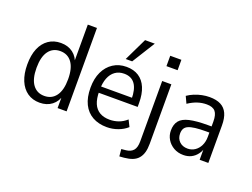

<svg xmlns="http://www.w3.org/2000/svg" viewBox="-134 -1038 1999 1525"><g transform="rotate(20 865.5 -276.0)"><path d="M238.7 8.9Q179.2 8.9 135.3 -21.4Q91.4 -51.8 67.8 -108.7Q44.2 -165.7 44.2 -243.4Q44.2 -323.1 67.5 -378.8Q90.9 -434.6 134.8 -464.9Q178.7 -495.3 238.7 -495.3Q299.4 -495.3 341.4 -463.5Q383.4 -431.8 398.1 -374.4H387.9V-705H465.3V0H389.1V-114.6H398.4Q383.8 -55.8 341.8 -23.4Q299.7 8.9 238.7 8.9ZM255.5 -54.4Q318.7 -54.4 354 -102.6Q389.4 -150.7 389.4 -243.4Q389.4 -336.5 354 -384.7Q318.7 -432.9 255.5 -432.9Q192.8 -432.9 157.7 -384.8Q122.5 -336.8 122.5 -243.4Q122.5 -150.7 157.7 -102.6Q192.8 -54.4 255.5 -54.4Z M807 8.9Q736.8 8.9 685.5 -19.9Q634.2 -48.7 606.7 -104.5Q579.2 -160.3 579.2 -241.9Q579.2 -319.9 606 -376.2Q632.8 -432.6 681 -463.9Q729.2 -495.3 792.8 -495.3Q854.1 -495.3 896.7 -467.8Q939.3 -440.4 961.4 -387.6Q983.6 -334.8 983.6 -259.7V-226.1H638.3V-279.2H932L917 -265.6Q917 -352.1 886 -394.9Q855.1 -437.7 794.2 -437.7Q749.7 -437.7 718.3 -415.1Q686.8 -392.5 670.4 -350.8Q654 -309.1 654 -249.9V-239.3Q654 -176 671.4 -135.4Q688.8 -94.8 723.4 -74.6Q757.9 -54.4 807.9 -54.4Q846.5 -54.4 882.5 -67.1Q918.6 -79.8 950 -108L977.3 -53.2Q945 -23.9 899.8 -7.5Q854.7 8.9 807 8.9ZM764.2 -551.3 857.5 -744.8H939.6L818.9 -551.3Z M1087.7 -608.7V-696.5H1182V-608.7ZM981.2 193 975.6 132.8 1014.8 128.9Q1054.4 124.6 1075.3 100.7Q1096.3 76.8 1096.3 24V-486.3H1173.7V16.1Q1173.7 58.1 1165.1 88.8Q1156.5 119.5 1138 141.3Q1119.5 163.1 1090.3 174.6Q1061.2 186.1 1020.2 190Z M1454 8.9Q1408.1 8.9 1372.3 -11.5Q1336.5 -32 1315.9 -66.1Q1295.4 -100.1 1295.4 -140.7Q1295.4 -192.5 1320.2 -223.6Q1345 -254.6 1402.8 -268Q1460.6 -281.3 1557.4 -281.3H1600.3V-229.6H1561.7Q1507 -229.6 1470.3 -225.1Q1433.6 -220.5 1412.2 -210.9Q1390.8 -201.3 1381.6 -184.6Q1372.4 -167.9 1372.4 -143.4Q1372.4 -101.7 1399 -76Q1425.5 -50.4 1468.7 -50.4Q1502.1 -50.4 1529.3 -68.6Q1556.6 -86.8 1572.5 -119.2Q1588.4 -151.5 1588.4 -193.7V-322.9Q1588.4 -381.1 1566.4 -407Q1544.4 -432.9 1493.1 -432.9Q1454.2 -432.9 1416.7 -420.8Q1379.1 -408.6 1339.1 -382L1312.4 -439.3Q1337.1 -456.6 1367.8 -469.3Q1398.5 -482.1 1431.4 -488.7Q1464.2 -495.3 1495.1 -495.3Q1553.1 -495.3 1590.1 -476.1Q1627 -457 1645.1 -417.7Q1663.2 -378.4 1663.2 -317.1V0H1589.9V-111.4H1598.5Q1589.4 -74.3 1569.1 -47.1Q1548.7 -19.9 1519.7 -5.5Q1490.8 8.9 1454 8.9Z"/></g></svg>

Font: Nunito Sans 12pt ExtraLight SemiCondensed
Style: Regular
Weight: 200
Width: 4
Version: Version 3.101;gftools[0.9.27]